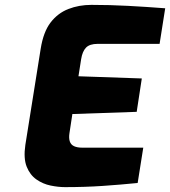

<svg xmlns="http://www.w3.org/2000/svg" viewBox="-20 -762 698 788"><path d="M247 6Q219 6 187.5 -0.5Q156 -7 129.5 -25.5Q103 -44 89.5 -78Q76 -112 84 -167L147 -562Q158 -631 187.5 -669.5Q217 -708 260.5 -725Q304 -742 355 -742Q430 -742 505 -738Q580 -734 658 -728L635 -582H381Q348 -582 333 -566.5Q318 -551 313 -519L302 -449L562 -440L541 -303L277 -294L265 -215Q262 -195 266.5 -181.5Q271 -168 284 -162Q297 -156 317 -156H568L545 -11Q475 -4 402 1Q329 6 247 6Z"/></svg>

Font: Exo Thin ExtraBold
Style: Italic
Weight: 800
Italic angle: -9°
Version: Version 2.000